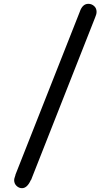

<svg xmlns="http://www.w3.org/2000/svg" viewBox="-20 -768 587 1004"><path d="M54 174Q54 167 57.5 157.5Q61 148 61 145L397 -706Q411 -748 442 -748Q459 -748 472 -736.5Q485 -725 485 -706Q485 -694 478 -678L146 164Q144 172 141 174Q122 216 95 216Q79 216 66.5 204Q54 192 54 174Z"/></svg>

Font: Coval
Style: Heavy
Weight: 900
Foundry: Context Ltd
Version: Version 001.000